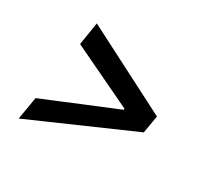

<svg xmlns="http://www.w3.org/2000/svg" viewBox="-119 -718 906 860"><g transform="rotate(30 334.5 -288.0)"><path d="M581 -242.2 596.6 -333.1 154.8 -559.7 136 -442.1 453.1 -290.8 452.4 -284.8 84.5 -132.8 64.6 -15.6Z"/></g></svg>

Font: Magic Ui Pro Semi Bold
Style: Italic
Weight: 600
Italic angle: -9.39999°
Designer: Stefan Endress, Andreas Faust
Version: Version 1.000;FEAKit 1.0